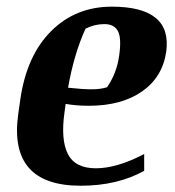

<svg xmlns="http://www.w3.org/2000/svg" viewBox="-20 -561 540 591"><path d="M189.5 -291Q234.4 -286.1 262.2 -286.1Q289.6 -286.1 309.6 -292.5Q339.4 -335.9 346.7 -389.2Q354.5 -442.4 343.3 -464.6Q332 -486.8 301.3 -486.8Q270.5 -486.8 243.2 -472.7Q207.5 -394 189.5 -291ZM324.2 -540.5Q510.3 -540.5 491.7 -402.3Q480.5 -323.7 417.2 -279.5Q354 -235.4 253.4 -235.4Q214.8 -235.4 182.1 -241.2L178.7 -216.3Q166.5 -131.8 188.7 -87.4Q210.9 -43 275.4 -43Q339.8 -43 423.8 -86.9V-35.2Q341.3 10.7 228.5 10.7Q5.4 10.7 36.1 -209.5L42.5 -254.9Q62 -390.1 137.5 -465.3Q212.9 -540.5 324.2 -540.5Z"/></svg>

Font: NoticiaText-BoldItalic
Style: Bold Italic
Weight: 700
Italic angle: -8°
Designer: JM Sole
Foundry: JM Sole
Version: Version 1.003